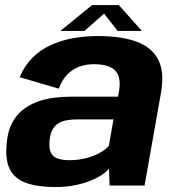

<svg xmlns="http://www.w3.org/2000/svg" viewBox="-20 -743 705 769"><path d="M202.7 6.2Q241.6 6.2 275.8 -0.3Q310 -6.8 338 -17.6Q366 -28.4 386.1 -41.4Q406.1 -54.3 416.5 -67.8L419 0H559L624.5 -369.8Q639.4 -453.2 614.1 -503.3Q588.7 -553.4 527.2 -576Q465.6 -598.6 371.5 -598.6Q319.7 -598.6 271.6 -589.8Q223.6 -581 182.2 -561.9Q140.8 -542.8 109.3 -511.1Q77.8 -479.5 59 -433.7L215.4 -387.9Q229 -424.7 250.9 -446.1Q272.8 -467.5 299.8 -476.7Q326.8 -485.9 356.1 -485.9Q393.5 -485.9 418.3 -475.7Q443 -465.5 453.2 -441.9Q463.3 -418.3 456.9 -378.7L452.8 -355.9H265.7Q230.7 -355.9 195.2 -351.3Q159.7 -346.7 127.6 -334.7Q95.5 -322.7 69.7 -301.9Q43.9 -281 27.4 -248.5Q10.9 -215.9 6.9 -170Q-0.3 -101.5 20.4 -63.2Q41.1 -24.9 87.4 -9.4Q133.8 6.2 202.7 6.2ZM258.2 -101.4Q230.2 -101.4 211 -108Q191.9 -114.7 183.5 -132.1Q175.2 -149.6 178.7 -182.4Q181.3 -208.5 190.7 -224.8Q200.1 -241.2 214.9 -249.7Q229.6 -258.3 248.5 -261.5Q267.3 -264.8 289.3 -264.8H434.5L415.9 -158.9Q403.2 -143.8 379.2 -130.6Q355.1 -117.4 323.9 -109.4Q292.7 -101.4 258.2 -101.4ZM221.5 -619H318.1L396.9 -688.5L451.2 -619H548.3L455.9 -722.6H348.9Z"/></svg>

Font: Anybody Thin
Style: Italic
Weight: 100
Italic angle: -10°
Designer: Tyler Finck
Foundry: Etcetera Type Company
Version: Version 1.114;gftools[0.9.25]